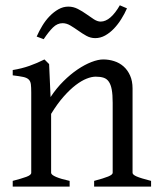

<svg xmlns="http://www.w3.org/2000/svg" viewBox="-20 -688 592 708"><path d="M327.1 0V-21Q362.3 -30.3 378.9 -37.1Q395.5 -43.9 395.5 -50.8V-309.1Q395.5 -338.9 392.1 -357.4Q388.7 -376 381.3 -386.7Q374 -397.5 362.1 -401.4Q350.1 -405.3 333 -405.3Q317.9 -405.3 299.3 -397.9Q280.8 -390.6 259.5 -374.5Q238.3 -358.4 215.1 -332.3Q191.9 -306.2 168.5 -268.1V-50.8Q168.5 -43.5 186.8 -35.6Q205.1 -27.8 236.8 -21V0H26.9V-21Q59.1 -29.3 77.1 -35.9Q95.2 -42.5 95.2 -50.8V-347.2Q95.2 -366.2 93.8 -377.4Q92.3 -388.7 85.7 -395Q79.1 -401.4 65.4 -404.3Q51.8 -407.2 26.9 -410.2V-429.7Q60.1 -435.1 88.4 -445.1Q116.7 -455.1 144 -468.8L161.1 -451.7L166.5 -330.1Q188 -362.8 213.9 -388.4Q239.7 -414.1 266.1 -431.9Q292.5 -449.7 317.1 -459.2Q341.8 -468.8 360.8 -468.8Q381.8 -468.8 401.4 -462.4Q420.9 -456.1 435.8 -442.9Q450.7 -429.7 459.7 -409.4Q468.8 -389.2 468.8 -361.8V-50.8Q468.8 -43.9 483.6 -37.4Q498.5 -30.8 537.1 -21V0ZM448.2 -657.2Q439.5 -637.2 427.2 -617.7Q415 -598.1 400.1 -582.5Q385.3 -566.9 367.7 -557.1Q350.1 -547.4 331.1 -547.4Q314 -547.4 298.6 -555.9Q283.2 -564.5 268.6 -575Q253.9 -585.4 239.5 -594Q225.1 -602.5 210.9 -602.5Q191.4 -602.5 175.3 -586.7Q159.2 -570.8 141.1 -543.5L115.2 -553.2Q124 -573.2 136 -593Q147.9 -612.8 163.1 -628.4Q178.2 -644 195.6 -653.8Q212.9 -663.6 231.9 -663.6Q250.5 -663.6 267.1 -655Q283.7 -646.5 298.3 -636Q313 -625.5 326.2 -616.9Q339.4 -608.4 351.1 -608.4Q369.6 -608.4 387.5 -624Q405.3 -639.6 421.9 -668.5Z"/></svg>

Font: Gentium Plus Viet
Style: Regular
Weight: 400
Designer: J. Victor Gaultney, Annie Olsen, Iska Routamaa, Becca Hirsbrunner
Foundry: SIL International
Version: Version 5.000